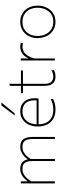

<svg xmlns="http://www.w3.org/2000/svg" viewBox="964 -1783 828 2796"><g transform="rotate(-90 1378.0 -385.0)"><path d="M105 0Q105 -56.5 105 -108.5Q105 -160.5 105 -221V-271Q105 -324.5 105 -381.5Q105 -438.5 105 -494L135 -497V-402H141Q155.5 -422.5 179.8 -446.2Q204 -470 238.2 -487Q272.5 -504 317 -504Q381 -504 414.5 -472.8Q448 -441.5 457 -383L458 -379Q459.5 -366.5 460.2 -353.5Q461 -340.5 461 -326Q461 -294 461 -271.8Q461 -249.5 461 -221Q461 -163.5 461 -110Q461 -56.5 461 0H431Q431 -56.5 431 -110Q431 -163.5 431 -221V-326Q431 -398 406 -435Q381 -472 315 -472Q274.5 -472 241.8 -454.5Q209 -437 182.8 -408Q156.5 -379 135 -345V-221Q135 -160.5 135 -108.5Q135 -56.5 135 0ZM752 0Q752 -56.5 752 -110Q752 -163.5 752 -221V-326Q752 -398 727 -435Q702 -472 636 -472Q595.5 -472 562.8 -454.8Q530 -437.5 503.5 -408.8Q477 -380 456 -345L452 -399H458Q474.5 -421 499.5 -445.5Q524.5 -470 559 -487Q593.5 -504 638 -504Q719 -504 750.5 -456.2Q782 -408.5 782 -326Q782 -294 782 -271.8Q782 -249.5 782 -221Q782 -163.5 782 -110Q782 -56.5 782 0Z M1181 9Q1098 9 1043.2 -24.8Q988.5 -58.5 961.2 -117.2Q934 -176 934 -251Q934 -324.5 961.8 -381.8Q989.5 -439 1039 -471.5Q1088.5 -504 1154 -504Q1212.5 -504 1255.5 -479.2Q1298.5 -454.5 1321.8 -408.2Q1345 -362 1345 -297Q1345 -280 1344.2 -265.8Q1343.5 -251.5 1341 -237L1314 -264Q1315 -272.5 1315 -280Q1315 -287.5 1315 -295Q1315 -386 1271 -429Q1227 -472 1155 -472Q1094 -472 1051.5 -443.5Q1009 -415 987 -365Q965 -315 965 -251V-249Q965 -180 988.5 -129.2Q1012 -78.5 1059.8 -50.8Q1107.5 -23 1181 -23Q1207.5 -23 1233.5 -27Q1259.5 -31 1284.2 -39.2Q1309 -47.5 1332 -61L1335 -27Q1316 -15.5 1291.5 -7.5Q1267 0.5 1238.8 4.8Q1210.5 9 1181 9ZM950 -237V-266H1319L1341 -263V-237ZM1095 -586Q1131.5 -634 1168 -682.5Q1204.5 -731 1240 -778L1283 -779Q1257 -746.5 1231 -714.5Q1205 -682.5 1179.5 -650.8Q1154 -619 1128 -587Z M1663 9Q1618 9 1587.5 -8.5Q1557 -26 1541.5 -60.2Q1526 -94.5 1526 -145Q1526 -197 1526 -246.5Q1526 -296 1526 -340Q1526 -384 1526 -419.8Q1526 -455.5 1526 -480Q1526 -526.5 1526 -567.8Q1526 -609 1526 -654L1556 -665Q1556 -629.5 1556 -600.8Q1556 -572 1556 -543.5Q1556 -515 1556 -480V-143Q1556 -82.5 1583.2 -52.8Q1610.5 -23 1665 -23Q1686 -23 1710 -30Q1734 -37 1751 -51L1757 -17Q1748.5 -10 1734.2 -4Q1720 2 1701.8 5.5Q1683.5 9 1663 9ZM1419 -465V-494H1750V-465Q1697.5 -465 1643.8 -465Q1590 -465 1539 -465H1531Z M1895 0Q1895 -56.5 1895 -108.5Q1895 -160.5 1895 -221V-271Q1895 -324.5 1895 -381.5Q1895 -438.5 1895 -494L1925 -497V-388H1930Q1951 -437.5 1980.2 -462.5Q2009.5 -487.5 2039.5 -495.8Q2069.5 -504 2093 -504Q2109 -504 2122.8 -502Q2136.5 -500 2149 -496L2146 -462Q2132 -466.5 2120.2 -469.2Q2108.5 -472 2091 -472Q2076.5 -472 2055.2 -467Q2034 -462 2010.5 -445.2Q1987 -428.5 1964.8 -394.2Q1942.5 -360 1925 -302V-221Q1925 -160.5 1925 -108.5Q1925 -56.5 1925 0Z M2459 9Q2403 9 2359 -12Q2315 -33 2284.2 -69.2Q2253.5 -105.5 2237.2 -152.5Q2221 -199.5 2221 -251Q2221 -325 2251.2 -382Q2281.5 -439 2335.2 -471.5Q2389 -504 2459 -504Q2513 -504 2556.2 -485Q2599.5 -466 2630.5 -431.5Q2661.5 -397 2677.8 -351Q2694 -305 2694 -251Q2694 -178.5 2664.8 -119.5Q2635.5 -60.5 2582.5 -25.8Q2529.5 9 2459 9ZM2459 -23Q2527.5 -23 2572.8 -55.8Q2618 -88.5 2640.5 -140.5Q2663 -192.5 2663 -251Q2663 -316.5 2638.2 -366.2Q2613.5 -416 2567.8 -444Q2522 -472 2459 -472Q2391.5 -472 2345.2 -442.5Q2299 -413 2275.5 -362.8Q2252 -312.5 2252 -251Q2252 -192.5 2274.8 -140.5Q2297.5 -88.5 2343.5 -55.8Q2389.5 -23 2459 -23Z"/></g></svg>

Font: Commissioner Thin Thin
Style: Regular
Weight: 250
Version: Version 1.000